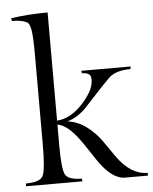

<svg xmlns="http://www.w3.org/2000/svg" viewBox="-53 -779 657 824"><g transform="rotate(-5 276.0 -367.5)"><path d="M452 0Q396 0 338 -85Q314 -121 290 -157Q231 -245 183 -252V-165Q183 -61 196 -36.5Q209 -12 267 -12L269 0H25L27 -12Q87 -12 100 -37.5Q113 -63 113 -174V-557Q113 -635 108 -664.5Q103 -694 92 -700Q70 -712 27 -712L25 -724Q100 -735 183 -735V-269Q242 -273 294 -329.5Q346 -386 346 -431Q346 -448 337 -455Q328 -462 307 -462L305 -473H518L516 -462Q451 -462 421 -432Q391 -402 358 -366Q325 -330 310 -314Q270 -273 227 -262Q272 -256 309 -228Q346 -200 371 -164.5Q396 -129 420 -94Q478 -12 550 -12L552 0Z"/></g></svg>

Font: Gilda Display
Style: Regular
Weight: 400
Designer: Eduardo Rodriguez Tunni
Foundry: Eduardo Rodriguez Tunni
Version: Version 1.001